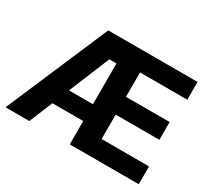

<svg xmlns="http://www.w3.org/2000/svg" viewBox="-143 -956 1282 1184"><g transform="rotate(30 498.5 -364.0)"><path d="M7.2 0 318.8 -727.5H954.7V-600.8H618.2V-427.3H929.3V-300.6H618.2V-126.8H955.9V0H464.6V-576.2H413.7L176.6 0ZM178.9 -166.2V-285.9H552V-166.2Z"/></g></svg>

Font: Inter Tight
Style: Regular
Weight: 400
Designer: Rasmus Andersson
Foundry: rsms
Version: Version 3.002